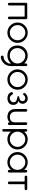

<svg xmlns="http://www.w3.org/2000/svg" viewBox="2006 -2537 707 4759"><g transform="rotate(90 2359.5 -157.5)"><path d="M424 0Q410 0 401 -9Q392 -18 392 -31V-405Q392 -409 389 -412Q386 -415 382 -415H124Q120 -415 117.5 -412Q115 -409 115 -405V-31Q115 -18 106 -9Q97 0 83 0Q68 0 59 -9Q50 -18 50 -31V-448Q50 -461 59 -470Q68 -479 81 -479H425Q438 -479 447 -470Q456 -461 456 -448V-31Q456 -18 447 -9Q438 0 424 0Z M790 13Q686 13 612 -61Q538 -135 538 -239Q538 -343 612 -417Q686 -491 790 -491Q895 -491 969 -417Q1043 -343 1043 -239Q1043 -135 969 -61Q895 13 790 13ZM790 -47Q868 -47 923 -104Q978 -161 978 -239Q978 -317 923 -374Q868 -431 790 -431Q713 -431 657.5 -374Q602 -317 602 -239Q602 -161 657.5 -104Q713 -47 790 -47Z M1403 176H1396Q1363 176 1358 147V144Q1358 123 1370.5 114.5Q1383 106 1397 106Q1454 102 1498.5 58Q1543 14 1553 -21Q1556 -33 1556 -46Q1554 -73 1550 -73H1549Q1513 -30 1462 -8.5Q1411 13 1360 13Q1247 13 1177 -54.5Q1107 -122 1107 -238Q1107 -351 1181.5 -421Q1256 -491 1360 -491Q1411 -491 1459 -471Q1507 -451 1545 -411L1548 -410Q1549 -410 1551 -410Q1553 -410 1553 -420V-443Q1553 -461 1562 -470Q1571 -479 1586 -479Q1599 -479 1608 -470Q1617 -461 1617 -448V-69Q1617 33 1544 106Q1484 165 1403 176ZM1360 -47Q1439 -47 1496 -103.5Q1553 -160 1553 -238Q1553 -317 1496 -374Q1439 -431 1360 -431Q1282 -431 1227 -372Q1172 -313 1172 -238Q1172 -153 1224 -100Q1276 -47 1360 -47Z M1951 13Q1847 13 1773 -61Q1699 -135 1699 -239Q1699 -343 1773 -417Q1847 -491 1951 -491Q2056 -491 2130 -417Q2204 -343 2204 -239Q2204 -135 2130 -61Q2056 13 1951 13ZM1951 -47Q2029 -47 2084 -104Q2139 -161 2139 -239Q2139 -317 2084 -374Q2029 -431 1951 -431Q1874 -431 1818.5 -374Q1763 -317 1763 -239Q1763 -161 1818.5 -104Q1874 -47 1951 -47Z M2433 12H2423Q2305 12 2267 -75V-76Q2265 -79 2263 -87Q2263 -97 2265 -105Q2267 -113 2278 -119.5Q2289 -126 2298 -126Q2302 -126 2310 -122.5Q2318 -119 2325.5 -108.5Q2333 -98 2337 -91Q2360 -47 2421 -47Q2458 -47 2490 -80Q2516 -107 2516 -136Q2516 -166 2503.5 -185Q2491 -204 2453 -219Q2430 -227 2410 -229.5Q2390 -232 2377 -237Q2364 -242 2364 -256Q2364 -272 2374.5 -276.5Q2385 -281 2403.5 -284Q2422 -287 2445.5 -295.5Q2469 -304 2479 -325Q2487 -342 2487 -369Q2480 -430 2411 -430Q2372 -430 2348 -400Q2339 -388 2326 -380Q2320 -376 2314 -376Q2307 -376 2299 -381Q2285 -392 2285 -406Q2285 -413 2288 -420Q2299 -442 2328 -461Q2357 -480 2386 -487Q2404 -491 2425 -491Q2485 -491 2522 -447Q2549 -415 2553 -373Q2553 -336 2537.5 -306.5Q2522 -277 2492 -267Q2487 -265 2487 -261Q2487 -259 2492 -257Q2518 -249 2538 -233Q2580 -197 2580 -137Q2580 -5 2433 12Z M2876 13Q2830 13 2785 -5Q2740 -23 2711 -67.5Q2682 -112 2682 -191V-447Q2682 -461 2691.5 -470Q2701 -479 2716 -479Q2730 -479 2739 -470Q2748 -461 2748 -447V-195Q2748 -119 2785.5 -84Q2823 -49 2876 -49Q3012 -49 3012 -173V-447Q3012 -461 3021.5 -470Q3031 -479 3045 -479Q3060 -479 3069 -470Q3078 -461 3078 -447L3079 -32Q3079 -19 3069.5 -9.5Q3060 0 3046 0Q3032 0 3022.5 -8Q3013 -16 3013 -30V-39Q3013 -43 3009 -43Q3007 -43 3005 -41Q2982 -11 2944 1Q2906 13 2876 13Z M3210 140Q3196 140 3187.5 131.5Q3179 123 3179 110V-448Q3179 -461 3187.5 -470Q3196 -479 3210 -479Q3224 -479 3233 -470Q3242 -461 3242 -448V-419Q3242 -410 3248 -410Q3252 -410 3255 -414Q3285 -451 3332.5 -471Q3380 -491 3432 -491Q3537 -491 3611 -417Q3685 -343 3685 -238Q3685 -133 3610 -60Q3535 13 3430 13Q3377 13 3329.5 -7Q3282 -27 3251 -67Q3250 -69 3248 -69H3247Q3242 -69 3242 -61V110Q3242 123 3233 131.5Q3224 140 3210 140ZM3430 -47Q3509 -47 3565 -103.5Q3621 -160 3621 -238Q3621 -316 3565.5 -373.5Q3510 -431 3432 -431Q3354 -431 3298.5 -373.5Q3243 -316 3243 -238Q3243 -160 3297.5 -103.5Q3352 -47 3430 -47Z M4004 13Q3899 13 3824 -60Q3749 -133 3749 -238Q3749 -343 3823 -417Q3897 -491 4002 -491Q4054 -491 4101.5 -471Q4149 -451 4179 -414Q4182 -410 4186 -410Q4188 -410 4190 -411.5Q4192 -413 4192 -425V-448Q4192 -461 4201 -470Q4210 -479 4224 -479Q4238 -479 4247 -470Q4256 -461 4256 -448V-30Q4256 -17 4247 -8Q4238 1 4224 1Q4210 1 4201 -8Q4192 -17 4192 -30V-60Q4192 -69 4187 -69Q4184 -69 4183 -67Q4111 13 4004 13ZM4004 -47Q4082 -47 4136.5 -103.5Q4191 -160 4191 -238Q4191 -316 4135.5 -373.5Q4080 -431 4002 -431Q3923 -431 3868 -373.5Q3813 -316 3813 -238Q3813 -160 3869 -103.5Q3925 -47 4004 -47Z M4513 0Q4498 0 4489 -9Q4480 -18 4480 -31V-405Q4480 -409 4477.5 -412Q4475 -415 4470 -415H4364Q4351 -415 4342 -424Q4333 -433 4333 -447Q4333 -461 4342 -470Q4351 -479 4364 -479H4661Q4674 -479 4683 -470Q4692 -461 4692 -447Q4692 -433 4683 -424Q4674 -415 4661 -415H4554Q4550 -415 4547.5 -412Q4545 -409 4545 -405V-31Q4545 -18 4536 -9Q4527 0 4513 0Z"/></g></svg>

Font: Gardens CM
Style: Regular
Weight: 400
Designer: Created by: Aleksander Shevchuk, 2010. Modifed by: Daren Olsen, 2020.
Foundry: High-Logic / FontCreator v.13.0.0 build 2663 (64-bit)
Version: Version 3.003 Ukrainian, initial release